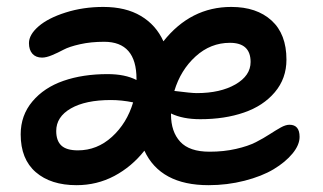

<svg xmlns="http://www.w3.org/2000/svg" viewBox="-20 -568 936 557"><path d="M202.1 -30.8Q127.4 -30.8 83.7 -68.6Q40 -106.4 40 -178.2Q40 -233.4 74 -273.7Q107.9 -314 164.1 -333.5Q220.2 -353 292 -353Q342.8 -353 376 -335.9V-338.9Q376 -446.8 282.2 -446.8Q243.7 -446.8 212.2 -439.7Q180.7 -432.6 164.3 -423.8Q147.9 -415 131.1 -408Q114.3 -400.9 102.1 -400.9Q84 -400.9 74 -412.1Q64 -423.3 64 -442.9Q64 -467.3 91.8 -491.5Q119.6 -515.6 170.4 -531.7Q221.2 -547.9 279.8 -547.9Q344.7 -547.9 388.7 -521.7Q432.6 -495.6 454.1 -448.2Q533.2 -547.9 650.9 -547.9Q724.6 -547.9 767.8 -508.5Q811 -469.2 811 -395Q811 -340.3 777.3 -300.5Q743.7 -260.7 687.7 -241.5Q631.8 -222.2 561 -222.2Q510.3 -222.2 476.1 -238.8V-235.8Q476.1 -186 502.7 -157Q529.3 -127.9 587.9 -127.9Q629.4 -127.9 664.6 -136Q699.7 -144 722.2 -155.5Q744.6 -167 762.2 -178.5Q779.8 -189.9 794.2 -198Q808.6 -206.1 819.8 -206.1Q849.1 -206.1 849.1 -170.9Q849.1 -147.5 828.6 -122.6Q808.1 -97.7 773.9 -77.1Q739.7 -56.6 689.5 -43.7Q639.2 -30.8 585 -30.8Q445.3 -30.8 398.9 -130.9Q362.3 -84.5 311.8 -57.6Q261.2 -30.8 202.1 -30.8ZM647 -443.8Q590.8 -443.8 547.4 -404.3Q503.9 -364.7 485.8 -304.2Q535.2 -297.9 550.8 -297.9Q619.1 -297.9 663.1 -323.2Q707 -348.6 707 -388.2Q707 -443.8 647 -443.8ZM143.1 -188Q143.1 -159.7 158 -145.8Q172.9 -131.8 206.1 -131.8Q261.7 -131.8 304.9 -171.1Q348.1 -210.4 366.2 -271Q333 -277.8 301.8 -277.8Q228 -277.8 185.5 -253.4Q143.1 -229 143.1 -188Z"/></svg>

Font: Shantell Sans Irregular Bouncy
Style: Regular
Weight: 500
Designer: Stephen Nixon, Anya Danilova, Shantell Martin
Foundry: Arrow Type
Version: Version 1.006;[9816181b4]